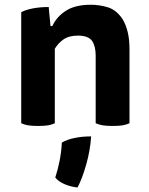

<svg xmlns="http://www.w3.org/2000/svg" viewBox="-20 -538 642 826"><path d="M215.8 -328.1Q229.5 -351.6 252.9 -368.2Q276.4 -384.8 315.4 -384.8Q359.4 -384.8 376 -362.3Q391.6 -338.9 391.6 -299.8Q391.6 -203.1 391.6 -7.8Q402.3 -2.9 420.9 1Q438.5 3.9 464.8 3.9Q491.2 3.9 508.8 1Q527.3 -2.9 537.1 -7.8Q537.1 -114.3 537.1 -326.2Q537.1 -369.1 529.3 -400.4Q521.5 -431.6 508.8 -453.1Q483.4 -493.2 446.3 -505.9Q408.2 -517.6 371.1 -517.6Q302.7 -517.6 262.7 -491.2Q222.7 -464.8 205.1 -425.8Q202.1 -425.8 197.3 -425.8Q195.3 -446.3 189.5 -507.8Q153.3 -507.8 122.1 -502Q90.8 -496.1 71.3 -485.4Q71.3 -468.8 71.3 -436.5Q71.3 -329.1 71.3 -7.8Q81.1 -2.9 99.6 1Q118.2 3.9 143.6 3.9Q169.9 3.9 188.5 1Q206.1 -2.9 215.8 -7.8Q215.8 -114.3 215.8 -328.1ZM246.1 75.2Q244.1 115.2 236.3 154.3Q228.5 193.4 217.8 225.6Q230.5 242.2 256.8 253.9Q284.2 265.6 313.5 268.6Q333 232.4 350.6 170.9Q368.2 109.4 372.1 48.8Q331.1 48.8 300.8 55.7Q270.5 61.5 246.1 75.2Z"/></svg>

Font: cl
Style: Bold
Weight: 400
Designer: Mitja Miklavcic
Version: Version 7.504; 2011; Build 1021